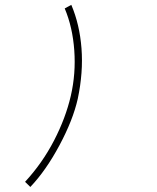

<svg xmlns="http://www.w3.org/2000/svg" viewBox="-20 -616 640 785"><path d="M244.6 -581.5 271.5 -596.2Q305.7 -516.1 313.2 -418.2Q320.8 -320.3 297.9 -211.9Q278.3 -125 223.1 -22Q168 81.1 104 148.4L82.5 127.4Q152.8 51.3 200.7 -41Q248.5 -133.3 269.5 -224.1Q290.5 -314.9 283.7 -409.9Q276.9 -504.9 244.6 -581.5Z"/></svg>

Font: Compagnon Light Italic
Style: Regular
Weight: 400
Italic angle: -12°
Designer: Valentin Papon
Foundry: Velvetyne Type Foundry
Version: Version 1.000;PS 001.000;hotconv 1.0.88;makeotf.lib2.5.64775